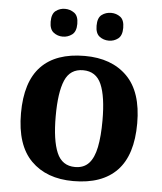

<svg xmlns="http://www.w3.org/2000/svg" viewBox="-54 -797 720 854"><g transform="rotate(5 306.5 -370.0)"><path d="M304.6 10Q185 10 116 -59.3Q47 -128.7 47 -270.3Q47 -411 113.1 -480Q179.2 -549 308 -549Q428 -549 497 -480Q566 -411 566 -270.3Q566 -128.7 499.5 -59.3Q433 10 304.6 10ZM307.2 -53Q346 -53 368.7 -77.4Q391.3 -101.7 401.2 -150.5Q411 -199.2 411 -270Q411 -377 387.5 -431Q364 -485 306 -485Q248 -485 225 -431.2Q202 -377.5 202 -270Q202 -164 225.5 -108.5Q249 -53 307.2 -53ZM408 -626Q384 -626 366 -639.8Q348 -653.6 348 -687.7Q348 -723 366 -736.5Q384 -750 408 -750Q431 -750 449 -736.7Q467 -723.4 467 -688Q467 -653.7 449 -639.8Q431 -626 408 -626ZM202 -626Q179 -626 161 -639.8Q143 -653.6 143 -687.7Q143 -723 161 -736.5Q179 -750 202 -750Q225 -750 243.5 -736.7Q262 -723.4 262 -688Q262 -653.7 243.5 -639.8Q225 -626 202 -626Z"/></g></svg>

Font: Noto Serif Tamil
Style: Regular
Weight: 400
Designer: Indian Type Foundry, Tom Grace, and the Monotype Design Team
Foundry: Monotype Imaging Inc.
Version: Version 2.003